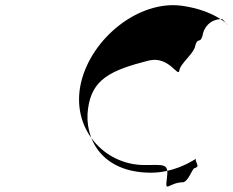

<svg xmlns="http://www.w3.org/2000/svg" viewBox="-20 -823 881 726"><path d="M551 -170C362 -170 297 -302 313 -413C328 -523 397 -557 542 -594C619 -613 654 -528 658 -556C662 -584 714 -621 718 -649C727 -685 737 -655 746 -689C750 -717 773 -751 820 -751C828 -744 841 -727 841 -730C841 -730 789 -784 669 -801C506 -824 325 -679 286 -509C247 -337 374 -199 526 -199C602 -199 619 -207 611 -148C603 -89 617 -134 675 -134C693 -143 703 -174 713 -186C732 -193 728 -194 721 -214C717 -226 730 -226 708 -215C698 -209 633 -170 551 -170Z"/></svg>

Font: Hussar Przerywany
Style: Obl
Weight: 400
Foundry: Cannot Into Space Fonts
Version: Version 0.982